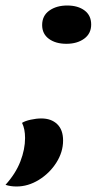

<svg xmlns="http://www.w3.org/2000/svg" viewBox="-61 -549 357 697"><path d="M270 -460Q270 -427 244.5 -408.5Q219 -390 180 -390Q141 -390 116.5 -408Q92 -426 92 -458Q92 -492 118 -510.5Q144 -529 183 -529Q222 -529 246 -511Q270 -493 270 -460ZM-1 128Q-23 128 -41 122Q-4 81 13 37Q30 -7 30 -48Q30 -81 19 -103Q30 -110 50.5 -114.5Q71 -119 89 -119Q125 -119 146.5 -98.5Q168 -78 168 -39Q168 3 143.5 41.5Q119 80 80 104Q41 128 -1 128Z"/></svg>

Font: Sansita
Style: Bold Italic
Weight: 700
Italic angle: -11°
Designer: Pablo Cosgaya
Foundry: Omnibus-Type
Version: Version 1.006